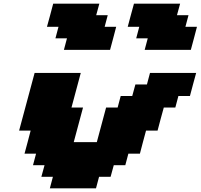

<svg xmlns="http://www.w3.org/2000/svg" viewBox="-20 -1020 1087 1040"><path d="M250 0H500L516.6 -62.5H579.1L596.2 -125H658.7L675.3 -187.5H737.8Q743.2 -208.5 754.2 -250.2Q765.1 -292 771 -312.5H833.5Q838.9 -333.5 850.1 -375.2Q861.3 -417 867.2 -437.5H929.7L946.3 -500H1008.8Q1014.2 -520.5 1025.4 -562.3Q1036.6 -604 1042.5 -625H792.5L775.9 -562.5H713.4L696.3 -500H633.8L617.2 -437.5H554.7L504.4 -250H379.4L429.7 -437.5H367.2L417.5 -625H167.5L83.5 -312.5H146Q140.6 -291.5 129.6 -250Q118.7 -208.5 112.8 -187.5H175.3L158.7 -125H221.2L204.1 -62.5H266.6ZM763.7 -750H1013.7Q1019.5 -770.5 1030.5 -812.5Q1041.5 -854.5 1046.9 -875H984.4L1001 -937.5H938.5L955.6 -1000H705.6Q699.7 -979 688.5 -937.3Q677.2 -895.5 671.9 -875H734.4L717.8 -812.5H780.3ZM326.2 -750H576.2Q582 -771 593 -812.5Q604 -854 609.4 -875H546.9L563.5 -937.5H501L518.1 -1000H268.1Q262.7 -979 251.5 -937.3Q240.2 -895.5 234.4 -875H296.9L280.3 -812.5H342.8Z"/></svg>

Font: Faithful 32x
Style: BoldOblique
Weight: 400
Foundry: Faithful Resource Pack
Version: Version 1.0; January 27, 2023